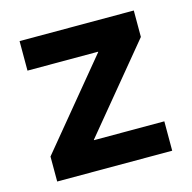

<svg xmlns="http://www.w3.org/2000/svg" viewBox="-82 -598 681 681"><g transform="rotate(-15 258.0 -258.0)"><path d="M46.9 0H469.2V-107.9H210.9V-109.4L466.3 -418.5V-515.6H46.9V-407.2H306.2V-405.8L46.9 -91.8Z"/></g></svg>

Font: Raveo Display Display SemiBold
Style: Regular
Weight: 600
Designer: Jakub Foglar, Rasmus Andersson (Inter)
Foundry: Jakubfoglar.com
Version: Version 1.100;Glyphs 3.2.3 (3260)